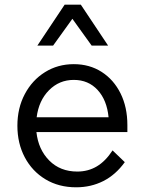

<svg xmlns="http://www.w3.org/2000/svg" viewBox="-20 -781 616 817"><path d="M459 -141 511 -91Q472 -37 419.5 -10.5Q367 16 304 16Q230 16 173.5 -18Q117 -52 85.5 -111.5Q54 -171 54 -246Q54 -321 85.5 -380.5Q117 -440 171.5 -474Q226 -508 294 -508Q361 -508 412.5 -475Q464 -442 493 -383.5Q522 -325 522 -249V-219H135Q143 -145 189.5 -98Q236 -51 309 -51Q355 -51 392 -73Q429 -95 459 -141ZM294 -441Q232 -441 188.5 -397Q145 -353 136 -282H442Q435 -355 395.5 -398Q356 -441 294 -441ZM440 -587H370L288 -701L206 -587H139L255 -761H324Z"/></svg>

Font: Wix Madefor Text
Style: Regular
Weight: 400
Designer: Dalton Maag Ltd
Foundry: Dalton Maag Ltd
Version: Version 3.100